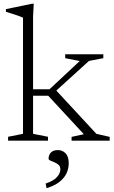

<svg xmlns="http://www.w3.org/2000/svg" viewBox="-20 -740 599 1010"><path d="M262.5 -251 267.5 -273 487 -36 557 -20V0H356.5V-20L421 -34L233.5 -236.5H140V-270.5H240.5L399.5 -419L323 -434V-454.5H523.5V-434L448 -419.5ZM154 -36 232.5 -20.5V0H22.5V-20.5L101 -36V-647Q94.5 -650.5 80.8 -655.5Q67 -660.5 48.8 -666.2Q30.5 -672 11 -678V-692L149 -720.5H157.5L154 -654.5ZM220 225.5Q263 211 280.2 191Q297.5 171 297.5 150.5Q297.5 135.5 288 127Q278.5 118.5 266.2 113.8Q254 109 244.8 104.8Q235.5 100.5 235.5 95Q235.5 75 248 62.2Q260.5 49.5 284.5 49.5Q308.5 49.5 325 66.5Q341.5 83.5 341.5 119Q341.5 145 330.8 169.8Q320 194.5 294.8 215.2Q269.5 236 225 250Z"/></svg>

Font: Newsreader 14pt Light
Style: Regular
Weight: 300
Designer: Hugues Gentile
Foundry: Production Type
Version: Version 1.003